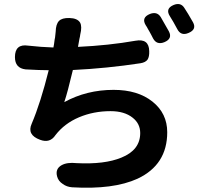

<svg xmlns="http://www.w3.org/2000/svg" viewBox="-20 -864 969 938"><path d="M332 51Q306 49 287 35Q265 21 259 -2Q249 -39 281 -57Q308 -72 354 -67Q491 -60 573 -94Q665 -131 665 -214Q665 -260 628 -289Q588 -321 520 -321Q437 -321 366 -291Q295 -261 251 -204Q224 -163 176 -181Q110 -205 135 -260Q178 -361 218 -521Q175 -521 105 -525Q53 -531 53 -585Q53 -651 118 -641Q180 -634 241 -632Q244 -646 247 -671Q249 -678 249 -681Q251 -701 252 -709Q253 -746 268 -761.5Q283 -777 319 -776Q358 -775 371 -754Q382 -735 372 -695Q372 -692 370.5 -685Q369 -678 368 -674L361 -635Q511 -642 642 -665Q708 -677 709 -614Q710 -587 701 -573Q691 -559 666 -555Q502 -530 336 -522Q310 -412 294 -365Q403 -425 535 -425Q653 -425 725 -367.5Q797 -310 797 -218Q797 -59 652 9Q534 63 332 51ZM728 -676Q725 -682 719 -693.5Q713 -705 710 -710Q708 -714 703 -722Q697 -734 693 -739Q668 -778 713 -796Q747 -809 765 -781Q770 -772 781 -753Q798 -724 805 -711Q824 -675 783 -658Q746 -643 728 -676ZM846 -722Q834 -744 827 -756.5Q820 -769 811 -783Q785 -822 829 -840Q862 -853 879.5 -827Q897 -801 923 -755Q942 -720 901 -703Q864 -687 846 -722Z"/></svg>

Font: GenSenRounded TW B
Style: Regular
Weight: 700
Version: Version 1.501;PS 1;hotconv 16.6.51;makeotf.lib2.5.65220